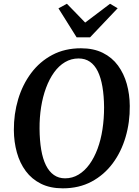

<svg xmlns="http://www.w3.org/2000/svg" viewBox="-20 -1016 756 1046"><path d="M322 10Q253.5 10 203.2 -15Q153 -40 120.5 -83.8Q88 -127.5 72 -185Q56 -242.5 55.5 -307Q55 -395.5 79 -475.5Q103 -555.5 149.8 -618Q196.5 -680.5 264.8 -716.8Q333 -753 421 -753Q490 -753 540.2 -728Q590.5 -703 622.8 -659Q655 -615 670.8 -558.5Q686.5 -502 687 -439Q688 -350.5 664.2 -269.5Q640.5 -188.5 593.8 -125.8Q547 -63 478.8 -26.5Q410.5 10 322 10ZM334.5 -44.5Q374.5 -44.5 408 -64.8Q441.5 -85 467.5 -121Q493.5 -157 511.5 -205.5Q529.5 -254 538.2 -311.2Q547 -368.5 547 -431Q546.5 -494 538 -543.5Q529.5 -593 512.8 -627.2Q496 -661.5 470 -679.5Q444 -697.5 408 -697.5Q368 -697.5 334.2 -677.5Q300.5 -657.5 274.8 -621.8Q249 -586 231 -537.8Q213 -489.5 204 -432.8Q195 -376 195.5 -315Q196 -250.5 204.5 -200.5Q213 -150.5 230.2 -115.8Q247.5 -81 273.5 -62.8Q299.5 -44.5 334.5 -44.5ZM397.5 -812.5 298.5 -970.5 344.5 -995.5Q369.5 -970 394.5 -944.2Q419.5 -918.5 444 -893Q478 -918.5 511.8 -944.2Q545.5 -970 579.5 -995.5L621 -971L470.5 -812.5Z"/></svg>

Font: Merriweather 20pt SemiBold
Style: Italic
Weight: 600
Italic angle: -7.8°
Version: Version 2.101